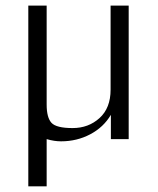

<svg xmlns="http://www.w3.org/2000/svg" viewBox="-20 -492 557 679"><path d="M80.1 167V-472.2H145V-122.1Q145 -76.2 162.1 -57.6Q179.2 -39.1 236.8 -39.1Q293 -39.1 332 -74.5Q371.1 -109.9 371.1 -174.8V-472.2H435.1V0H372.1V-85.9Q346.2 -42 299.1 -17.1Q252 7.8 195.8 7.8Q171.9 7.8 145 0V167Z"/></svg>

Font: CMU Bright
Style: Roman
Weight: 500
Version: Version 0.7.0